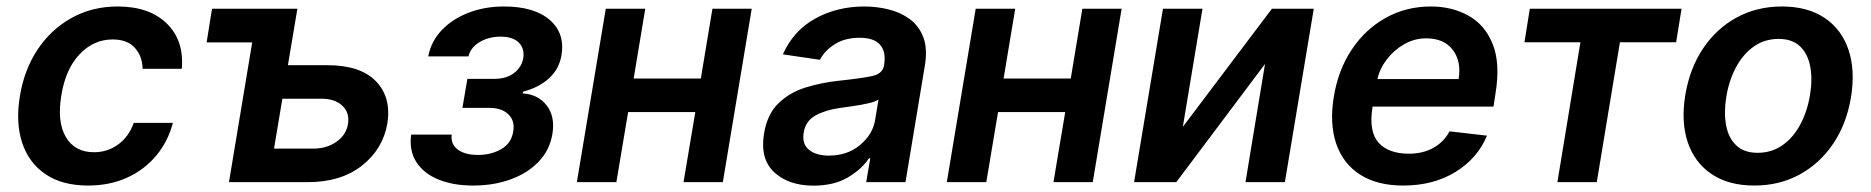

<svg xmlns="http://www.w3.org/2000/svg" viewBox="-20 -573 5886 604"><path d="M257.1 10.7Q175.4 10.7 122.9 -25.2Q70.3 -61.1 49.5 -124.6Q28.8 -188.2 42.6 -270.6Q56.1 -354 98.4 -417.4Q140.6 -480.8 205.4 -516.7Q270.2 -552.6 350.1 -552.6Q449.9 -552.6 504.8 -498.9Q559.7 -445.3 551.8 -356.5H428.6Q427.9 -396 404.3 -422.4Q380.7 -448.9 334.5 -448.9Q274.5 -448.9 230.3 -402.2Q186.1 -355.5 172.9 -272.7Q159.1 -189.3 187.3 -141.7Q215.6 -94.1 275.6 -94.1Q317.8 -94.1 351.4 -118.3Q384.9 -142.4 400.9 -186.4H523.8Q508.9 -128.6 471.9 -84Q435 -39.4 380.3 -14.4Q325.6 10.7 257.1 10.7Z M885.7 -367.9H1009.9Q1114 -367.9 1162.8 -317.3Q1211.6 -266.7 1198.5 -183.9Q1184.3 -103.7 1118.4 -51.8Q1052.6 0 948.5 0H700.3L773.4 -439.6H630L647 -545.5H915.5ZM868.3 -262.4 842 -105.5H965.6Q1007.8 -105.5 1038.4 -127Q1068.9 -148.4 1074.6 -182.2Q1080.6 -218 1057.2 -240.2Q1033.7 -262.4 992.5 -262.4Z M1273.4 -149.5H1400.9Q1397.4 -119.3 1420.1 -102.5Q1442.8 -85.6 1483.7 -85.6Q1525.2 -85.6 1557 -103.9Q1588.8 -122.2 1594.5 -159.4Q1600.5 -192.5 1579.5 -213.1Q1558.6 -233.7 1518.5 -233.7H1434.7L1450.3 -324.9H1534.1Q1573.5 -324.9 1597.3 -343.4Q1621.1 -361.9 1626.1 -389.9Q1630.7 -420.5 1612 -439.1Q1593.4 -457.7 1554.7 -457.7Q1516.7 -457.7 1488.3 -440.3Q1459.9 -422.9 1453.8 -395.6H1327.1Q1336.3 -443.2 1370 -478.5Q1403.8 -513.8 1454.5 -533.2Q1505.3 -552.6 1565 -552.6Q1660.5 -552.6 1709.2 -510.5Q1757.8 -468.4 1746.4 -399.5Q1739 -355.5 1706.7 -326.3Q1674.4 -297.2 1625.7 -284.8L1624.3 -279.1Q1672.6 -276.3 1699.8 -241.3Q1726.9 -206.3 1717.7 -151.3Q1709.5 -101.2 1674.9 -64.8Q1640.3 -28.4 1586.8 -8.9Q1533.4 10.7 1468.4 10.7Q1405.5 10.7 1359.2 -8.3Q1312.9 -27.3 1289.8 -63.2Q1266.7 -99.1 1273.4 -149.5Z M2009.9 -545.5 1973.4 -326H2184.7L2221.2 -545.5H2344.8L2253.9 0H2130.3L2167.3 -220.5H1956L1919 0H1794.7L1885.7 -545.5Z M2539.1 11Q2461.3 11 2415.8 -30.9Q2370.4 -72.8 2383.5 -153.1Q2393.8 -214.5 2429.2 -248.4Q2464.5 -282.3 2514.4 -297.8Q2564.3 -313.2 2617.9 -318.9Q2691.1 -326.7 2723.9 -333.8Q2756.7 -340.9 2761.4 -367.9V-370Q2767.8 -410.2 2748.6 -432.2Q2729.4 -454.2 2684.7 -454.2Q2637.8 -454.2 2605.8 -433.8Q2573.9 -413.4 2559.3 -384.9L2442.8 -402Q2475.9 -476.6 2544.6 -514.6Q2613.3 -552.6 2699.2 -552.6Q2738.3 -552.6 2775.7 -543.3Q2813.2 -534.1 2842.2 -512.8Q2871.1 -491.5 2884.8 -455.3Q2898.4 -419 2889.2 -365.1L2828.5 0H2704.9L2717.7 -74.9H2713.4Q2690.7 -40.5 2647 -14.7Q2603.3 11 2539.1 11ZM2587.7 -83.5Q2645.6 -83.5 2685.5 -116.8Q2725.5 -150.2 2733 -195.7L2743.6 -259.9Q2734.4 -253.2 2711.6 -248Q2688.9 -242.9 2663.9 -239.3Q2638.8 -235.8 2621.8 -233.3Q2577.8 -227.3 2545.8 -209.9Q2513.8 -192.5 2508.2 -155.2Q2502.5 -120 2525 -101.7Q2547.6 -83.5 2587.7 -83.5Z M3173.7 -545.5 3137.1 -326H3348.4L3384.9 -545.5H3508.5L3417.6 0H3294L3331 -220.5H3119.7L3082.7 0H2958.5L3049.4 -545.5Z M3701 -174 3981.2 -545.5H4112.9L4022 0H3898.1L3959.5 -371.8L3680.4 0H3547.6L3638.5 -545.5H3762.8Z M4394.2 10.7Q4312.1 10.7 4258.5 -23.8Q4204.9 -58.2 4183.4 -121.3Q4161.9 -184.3 4176.1 -269.5Q4190 -353.7 4232.6 -417.4Q4275.2 -481.2 4339.3 -516.9Q4403.4 -552.6 4481.2 -552.6Q4548.3 -552.6 4600.1 -523.4Q4652 -494.3 4676.1 -433.4Q4700.3 -372.5 4684.3 -277L4678.3 -237.6H4297.9L4297.6 -235.8Q4285.5 -159.1 4316.6 -124.3Q4347.7 -89.5 4412.6 -89.5Q4454.9 -89.5 4487.9 -107.2Q4521 -125 4540.1 -159.8L4657.7 -146.3Q4628.6 -75.3 4559.1 -32.3Q4489.7 10.7 4394.2 10.7ZM4313.2 -324.2H4568.5Q4577.8 -380 4550.1 -416.2Q4522.4 -452.4 4466.6 -452.4Q4429.7 -452.4 4397.4 -433.9Q4365.1 -415.5 4342.7 -386.2Q4320.3 -356.9 4313.2 -324.2Z M4775.6 -440 4792.6 -545.5H5269.9L5252.8 -440H5076L5003.2 0H4879.3L4951.7 -440Z M5498.9 10.7Q5418.3 10.7 5364.9 -25Q5311.4 -60.7 5289.6 -124.8Q5267.8 -188.9 5281.6 -273.8Q5295.5 -357.6 5337.4 -420.3Q5379.3 -483 5443 -517.8Q5506.7 -552.6 5585.6 -552.6Q5666.2 -552.6 5719.6 -516.9Q5773.1 -481.2 5794.9 -416.9Q5816.8 -352.6 5802.9 -267Q5789.1 -183.6 5747 -121.1Q5704.9 -58.6 5641.3 -24Q5577.8 10.7 5498.9 10.7ZM5509.2 -92.3Q5554 -92.3 5588.1 -116.7Q5622.2 -141 5644 -182.4Q5665.8 -223.7 5674 -274.5Q5682.2 -323.5 5674.7 -363.5Q5667.3 -403.4 5642.8 -427Q5618.3 -450.6 5575.3 -450.6Q5530.5 -450.6 5496.4 -426.1Q5462.4 -401.6 5440.5 -360.1Q5418.7 -318.5 5410.5 -267.8Q5402.7 -218.8 5410 -179Q5417.3 -139.2 5441.8 -115.8Q5466.3 -92.3 5509.2 -92.3Z"/></svg>

Font: Inter UI Semi Bold
Style: Italic
Weight: 600
Italic angle: -9.39999°
Designer: Rasmus Andersson
Foundry: rsms
Version: 3.2;8d6f07862